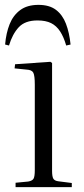

<svg xmlns="http://www.w3.org/2000/svg" viewBox="-20 -769 347 789"><path d="M44 0V-18L96 -23Q113 -26 118 -35Q123 -44 123 -70V-421Q123 -458 117 -470Q111 -482 89 -483L40 -488L42 -505L187 -515L194 -510V-67Q194 -44 199 -35Q204 -26 220 -24L275 -17V0ZM138 -749Q183 -749 210 -728.5Q237 -708 251 -671.5Q265 -635 270 -586L252 -582Q242 -617 227 -640Q212 -663 190 -674Q168 -685 134 -685Q83 -685 57 -657Q31 -629 17 -582L1 -586Q5 -633 19.5 -669.5Q34 -706 63 -727.5Q92 -749 138 -749Z"/></svg>

Font: Literata 60pt Light
Style: Regular
Weight: 300
Designer: Latin by Veronika Burian and Jose Scaglione. Greek by Irene Vlachou. Cyrillic by Vera Evstafieva.
Foundry: TypeTogether
Version: Version 3.103;gftools[0.9.29]